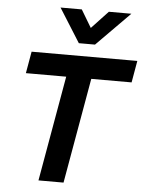

<svg xmlns="http://www.w3.org/2000/svg" viewBox="-62 -1004 797 1053"><g transform="rotate(5 336.5 -477.5)"><path d="M292 -580H70L91 -700H673L652 -580H430L328 0H190ZM228 -955H345L403 -858L494 -955H618L434 -769H345Z"/></g></svg>

Font: Bai Jamjuree
Style: Bold Italic
Weight: 700
Italic angle: -10°
Designer: Katatrad Aksorn Co.,Ltd.
Foundry: Cadson Demak Co.,Ltd.
Version: Version 1.000; ttfautohint (v1.6)